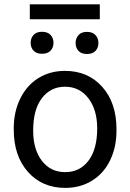

<svg xmlns="http://www.w3.org/2000/svg" viewBox="-20 -870 610 899"><path d="M44.4 0ZM44.4 -269Q44.4 -346.7 75 -408.7Q105.5 -470.7 159.9 -504.4Q214.4 -538.1 284.2 -538.1Q392.1 -538.1 458.7 -463.4Q525.4 -388.7 525.4 -264.6V-258.3Q525.4 -181.2 495.8 -119.9Q466.3 -58.6 411.4 -24.4Q356.4 9.8 285.2 9.8Q177.7 9.8 111.1 -64.9Q44.4 -139.6 44.4 -262.7ZM135.3 -258.3Q135.3 -170.4 176 -117.2Q216.8 -64 285.2 -64Q354 -64 394.5 -117.9Q435.1 -171.9 435.1 -269Q435.1 -356 393.8 -409.9Q352.5 -463.9 284.2 -463.9Q217.3 -463.9 176.3 -410.6Q135.3 -357.4 135.3 -258.3ZM123.5 -669.4Q123.5 -691.4 137 -706.3Q150.4 -721.2 176.8 -721.2Q203.1 -721.2 216.8 -706.3Q230.5 -691.4 230.5 -669.4Q230.5 -647.5 216.8 -632.8Q203.1 -618.2 176.8 -618.2Q150.4 -618.2 137 -632.8Q123.5 -647.5 123.5 -669.4ZM334 -668.5Q334 -690.4 347.4 -705.6Q360.8 -720.7 387.2 -720.7Q413.6 -720.7 427.2 -705.6Q440.9 -690.4 440.9 -668.5Q440.9 -646.5 427.2 -631.8Q413.6 -617.2 387.2 -617.2Q360.8 -617.2 347.4 -631.8Q334 -646.5 334 -668.5ZM447.3 -779.8H119.6V-849.6H447.3Z"/></svg>

Font: Roboto
Style: Regular
Weight: 400
Designer: Google
Version: Version 2.134; 2016; ttfautohint (v1.6)